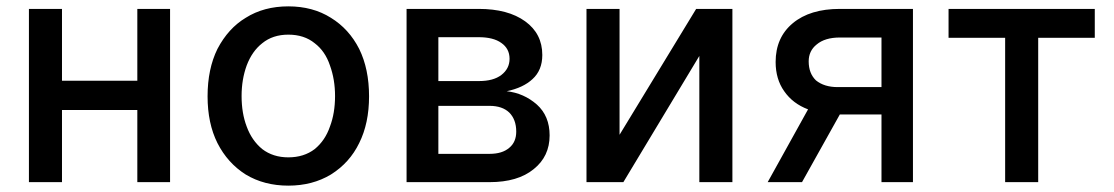

<svg xmlns="http://www.w3.org/2000/svg" viewBox="-20 -573 3505 604"><path d="M412 -319V-545H515V0H412V-227H175V0H71V-545H175V-319Z M753 -24Q696 -60 664 -123Q633 -185 633 -270Q633 -356 664 -419Q698 -484 753 -517Q810 -553 887 -553Q964 -553 1021 -517Q1078 -482 1110 -419Q1141 -356 1141 -270Q1141 -185 1110 -123Q1080 -61 1021 -24Q963 11 887 11Q811 11 753 -24ZM970 -104Q1003 -131 1018 -175Q1034 -217 1034 -271Q1034 -323 1018 -367Q1003 -412 970 -437Q937 -464 887 -464Q838 -464 805 -437Q773 -412 756 -367Q740 -323 740 -271Q740 -217 756 -175Q772 -131 805 -104Q839 -78 887 -78Q936 -78 970 -104Z M1632 -506Q1686 -467 1686 -400Q1686 -352 1655 -324Q1626 -297 1574 -286Q1628 -280 1669 -244Q1709 -208 1709 -147Q1709 -81 1659 -41Q1609 0 1520 0H1259V-545H1486Q1578 -545 1632 -506ZM1582 -108Q1604 -126 1604 -159Q1604 -197 1582 -219Q1560 -240 1520 -240H1359V-89H1520Q1560 -89 1582 -108ZM1557 -337Q1583 -357 1583 -388Q1583 -420 1557 -438Q1532 -456 1486 -456H1359V-318H1487Q1532 -318 1557 -337Z M2284 -545V0H2180V-397L1941 0H1825V-545H1929V-149L2170 -545Z M2622 -213 2503 0H2395L2522 -229Q2474 -247 2447 -286Q2420 -324 2420 -378Q2420 -455 2474 -500Q2528 -545 2622 -545H2852V0H2753V-213ZM2549 -433Q2524 -413 2524 -380Q2524 -342 2547 -320Q2573 -299 2615 -299H2753V-455H2622Q2575 -455 2549 -433Z M3424 -545V-454H3246V0H3142V-454H2964V-545Z"/></svg>

Font: Sinter Medium
Style: Regular
Weight: 500
Foundry: Adobe & rsms
Version: Version 1.000